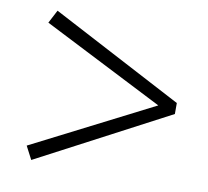

<svg xmlns="http://www.w3.org/2000/svg" viewBox="-66 -713 746 689"><g transform="rotate(10 307.5 -369.0)"><path d="M90 -641 65 -593 505 -369 65 -145 90 -97 569 -349V-389Z"/></g></svg>

Font: Noto Serif CJK JP Black
Style: Regular
Weight: 900
Designer: Ryoko NISHIZUKA 西塚涼子 (kana & ideographs); Frank Grießhammer (Latin, Greek & Cyrillic); Wenlong ZHANG 张文龙 (bopomofo); San
Foundry: Adobe Systems Incorporated
Version: Version 1.001;PS 1.001;hotconv 16.6.54;makeotf.lib2.5.65590